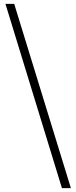

<svg xmlns="http://www.w3.org/2000/svg" viewBox="-20 -792 392 986"><path d="M344 174 53 -772H8L298 174Z"/></svg>

Font: Noto Serif CJK KR
Style: Regular
Weight: 400
Designer: Ryoko NISHIZUKA 西塚涼子 (kana & ideographs); Frank Grießhammer (Latin, Greek & Cyrillic); Wenlong ZHANG 张文龙 (bopomofo); San
Foundry: Adobe
Version: Version 2.001;hotconv 1.1.0;makeotfexe 2.6.0